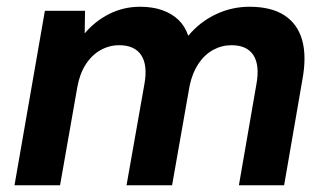

<svg xmlns="http://www.w3.org/2000/svg" viewBox="-20 -549 974 569"><path d="M23 0 113 -517H232L231 -450Q261 -486 303.5 -507.5Q346 -529 395 -529Q432 -529 460.5 -519Q489 -509 508.5 -490.5Q528 -472 538 -443Q572 -484 619.5 -506.5Q667 -529 719 -529Q784 -529 823 -503.5Q862 -478 875.5 -430Q889 -382 876 -312L822 0H688L740 -300Q750 -356 731 -385.5Q712 -415 666 -415Q637 -415 611.5 -401Q586 -387 568 -360Q550 -333 542 -295L490 0H355L408 -300Q418 -356 398.5 -385.5Q379 -415 333 -415Q304 -415 278 -400.5Q252 -386 234 -358Q216 -330 209 -290L158 0Z"/></svg>

Font: DM Sans 11pt
Style: Bold Italic
Weight: 700
Italic angle: -10°
Version: Version 4.004;gftools[0.9.30]